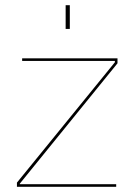

<svg xmlns="http://www.w3.org/2000/svg" viewBox="-20 -717 517 737"><path d="M45 -16 421 -478V-483H65V-493H431V-474L56 -12V-10H426V0H45ZM232 -697H248V-606H232Z"/></svg>

Font: HK Grotesk Thin
Style: Regular
Weight: 100
Designer: Alfredo Marco Pradil
Foundry: Hanken Design Co.
Version: Version 3.001